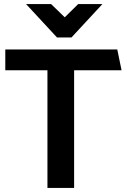

<svg xmlns="http://www.w3.org/2000/svg" viewBox="-20 -923 622 943"><path d="M108 -903H231L298 -838L364 -903H483L331 -739H260ZM6 -680H556L577 -578H344V0H213V-578H6Z"/></svg>

Font: Palanquin Dark
Style: Regular
Weight: 400
Designer: Pria Ravichandran
Version: Version 1.001